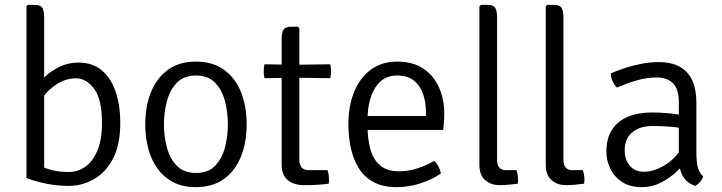

<svg xmlns="http://www.w3.org/2000/svg" viewBox="-20 -755 2958 787"><path d="M161 -25H88.5V-729L94.5 -735H121.5Q146.5 -735 153.8 -722.2Q161 -709.5 161 -684.5ZM473 -251.5Q473 -160.5 442.5 -103.5Q412 -46.5 363.8 -19.8Q315.5 7 262.5 7Q218 7 174.5 -1.2Q131 -9.5 88.5 -25L126.5 -85Q159 -66.5 190.5 -58.2Q222 -50 262 -50Q298.5 -50 329.5 -71.5Q360.5 -93 379.2 -137.8Q398 -182.5 398 -251Q398 -348.5 365.8 -391.2Q333.5 -434 291.5 -434Q246 -434 205.2 -405Q164.5 -376 142.5 -336L131 -402Q143.5 -421 167.8 -443.5Q192 -466 226.2 -482.2Q260.5 -498.5 302.5 -498.5Q359 -498.5 396.8 -467Q434.5 -435.5 453.8 -379.8Q473 -324 473 -251.5Z M991 -245.5Q991 -171 967.5 -112.8Q944 -54.5 897.8 -21.2Q851.5 12 782.5 12Q714 12 667.8 -21.8Q621.5 -55.5 598.5 -113.8Q575.5 -172 575.5 -245.5Q575.5 -319.5 599 -377.5Q622.5 -435.5 668.5 -469Q714.5 -502.5 782.5 -502.5Q852 -502.5 898.2 -469Q944.5 -435.5 967.8 -377.5Q991 -319.5 991 -245.5ZM652 -245.5Q652 -196 664.2 -150.2Q676.5 -104.5 705.2 -75.2Q734 -46 783.5 -46Q833 -46 861.5 -75.2Q890 -104.5 902 -150.2Q914 -196 914 -245.5Q914 -294.5 902 -340.5Q890 -386.5 861.5 -416Q833 -445.5 783.5 -445.5Q734 -445.5 705.2 -416Q676.5 -386.5 664.2 -340.5Q652 -294.5 652 -245.5Z M1134.5 -595Q1134.5 -620 1141.8 -632.8Q1149 -645.5 1174 -645.5H1201L1207 -639V-98.5Q1207 -80.5 1216 -69Q1225 -57.5 1246.5 -57.5H1322.5Q1328.5 -41 1328.5 -17.5Q1328.5 -13.5 1328.5 -9.5Q1328.5 -5.5 1327.5 -2Q1304 1 1279.8 2.5Q1255.5 4 1226 4Q1184 4 1159.2 -17.2Q1134.5 -38.5 1134.5 -79ZM1333.5 -491.5Q1337 -477 1337 -463Q1337 -448 1333.5 -434.5L1182.5 -436.5L1064 -434.5Q1061 -449 1061 -463Q1061 -476 1064 -491.5L1182 -489.5Z M1453 -222.5V-279.5H1726V-293.5Q1726 -335 1714.2 -369.5Q1702.5 -404 1676.5 -424.8Q1650.5 -445.5 1608 -445.5Q1549 -445.5 1517.8 -395.2Q1486.5 -345 1486.5 -263V-239.5Q1486.5 -185.5 1498.2 -143.2Q1510 -101 1538 -77Q1566 -53 1615 -53Q1655 -53 1691.2 -65Q1727.5 -77 1760 -95.5Q1770.5 -86 1778 -71Q1785.5 -56 1787 -44Q1752.5 -19.5 1704.5 -3.8Q1656.5 12 1605 12Q1549 12 1511 -8.8Q1473 -29.5 1450.5 -65.8Q1428 -102 1418 -148.5Q1408 -195 1408 -246Q1408 -320 1431.5 -378Q1455 -436 1499.8 -469.2Q1544.5 -502.5 1608 -502.5Q1672.5 -502.5 1715.2 -473.8Q1758 -445 1779.5 -396.5Q1801 -348 1801 -289Q1801 -270 1800 -255.5Q1799 -241 1796.5 -222.5Z M2097 -57.5Q2100 -49.5 2101.8 -39Q2103.5 -28.5 2103.5 -17.5Q2103.5 -13.5 2103.2 -9.5Q2103 -5.5 2102 -2Q2087.5 0 2066.2 2Q2045 4 2029 4Q1991.5 4 1968.2 -17.2Q1945 -38.5 1945 -79V-729L1951 -735H1978Q2003 -735 2010.2 -722.2Q2017.5 -709.5 2017.5 -684.5V-99.5Q2017.5 -57.5 2055 -57.5Z M2369 -57.5Q2372 -49.5 2373.8 -39Q2375.5 -28.5 2375.5 -17.5Q2375.5 -13.5 2375.2 -9.5Q2375 -5.5 2374 -2Q2359.5 0 2338.2 2Q2317 4 2301 4Q2263.5 4 2240.2 -17.2Q2217 -38.5 2217 -79V-729L2223 -735H2250Q2275 -735 2282.2 -722.2Q2289.5 -709.5 2289.5 -684.5V-99.5Q2289.5 -57.5 2327 -57.5Z M2465.5 -133Q2465.5 -188.5 2489.2 -224.2Q2513 -260 2555.2 -277Q2597.5 -294 2653 -294Q2684 -294 2720 -290.8Q2756 -287.5 2788 -279.5V-226.5Q2758.5 -233.5 2723.2 -236Q2688 -238.5 2654 -238.5Q2602 -238.5 2571.2 -212.2Q2540.5 -186 2540.5 -138.5Q2540.5 -102 2560.8 -76.5Q2581 -51 2620 -51Q2660 -51 2705.8 -78.5Q2751.5 -106 2783 -162L2795.5 -94.5Q2778.5 -74.5 2751.2 -49.5Q2724 -24.5 2688.5 -6.2Q2653 12 2610 12Q2561.5 12 2529.2 -9.5Q2497 -31 2481.2 -64.2Q2465.5 -97.5 2465.5 -133ZM2862.5 -31.5Q2859 -21 2849.8 -9.8Q2840.5 1.5 2829 7Q2804.5 -2 2790 -18Q2775.5 -34 2769.2 -55.8Q2763 -77.5 2762.5 -103.5V-335.5Q2762.5 -391 2738 -414.2Q2713.5 -437.5 2672 -437.5Q2631.5 -437.5 2590.2 -425.5Q2549 -413.5 2509 -396Q2499 -404.5 2491.2 -421.5Q2483.5 -438.5 2483.5 -454Q2508.5 -465 2540.8 -475.8Q2573 -486.5 2608.8 -493.5Q2644.5 -500.5 2679.5 -500.5Q2731.5 -500.5 2766 -481.5Q2800.5 -462.5 2817.5 -425.5Q2834.5 -388.5 2834.5 -334.5V-128.5Q2834.5 -97 2839.2 -73Q2844 -49 2862.5 -31.5Z"/></svg>

Font: Signika Light Light
Style: Regular
Weight: 300
Version: Version 2.001